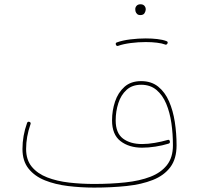

<svg xmlns="http://www.w3.org/2000/svg" viewBox="-20 -853 908 876"><path d="M597.2 -812Q597.2 -819.8 603.3 -826.7Q609.4 -833.5 621.6 -833.5Q634.8 -833.5 641.1 -823.7Q645 -817.9 645 -811Q645 -802.2 639.6 -793.2Q634.3 -784.2 620.1 -784.2Q610.8 -784.2 605.7 -789.1Q600.6 -793.9 598.6 -800.3Q597.2 -805.7 597.2 -812ZM508.8 -648.9Q505.9 -657.7 513.7 -659.7Q539.1 -668.9 574.7 -673.3Q610.4 -677.7 645 -677.7Q672.9 -677.7 697.8 -674.8Q722.7 -671.9 739.3 -665.5Q747.6 -662.6 744.1 -654.8Q743.2 -652.3 740 -650.1Q736.8 -647.9 733.4 -649.9Q719.7 -655.3 696 -658.2Q672.4 -661.1 645 -661.1Q610.8 -661.1 576.7 -656.7Q542.5 -652.3 519.5 -644Q512.2 -641.1 508.8 -648.9ZM82.5 -173.3Q82.5 -233.4 103.5 -292Q106.4 -299.8 114.7 -296.9Q122.1 -293.9 119.1 -286.1Q99.1 -229 99.1 -173.3Q99.1 -123.5 125.2 -92Q151.4 -60.5 195.6 -43.5Q239.7 -26.4 295.2 -20Q350.6 -13.7 409.2 -13.7Q486.3 -13.7 552 -20.8Q617.7 -27.8 666.3 -46.6Q714.8 -65.4 741.9 -100.1Q769 -134.8 769 -189.9Q769 -241.7 762 -291Q754.9 -340.3 738.3 -379.9Q721.7 -419.4 693.6 -442.9Q665.5 -466.3 624 -466.3Q583 -466.3 557.4 -442.9Q531.7 -419.4 519.8 -382.1Q507.8 -344.7 507.8 -303.7Q507.8 -246.1 541 -220.9Q574.2 -195.8 628.4 -195.8Q655.3 -195.8 686.5 -201.2Q717.8 -206.5 744.6 -214.4Q752.9 -217.3 754.9 -208.5Q756.8 -200.2 749.5 -197.8Q721.2 -189 689 -184.1Q656.7 -179.2 628.4 -179.2Q568.8 -179.2 530 -209Q491.2 -238.8 491.2 -303.7Q491.2 -348.6 504.9 -389.6Q518.6 -430.7 547.9 -456.8Q577.1 -482.9 624 -482.9Q670.4 -482.9 701.7 -457.8Q732.9 -432.6 751.2 -390.6Q769.5 -348.6 777.6 -296.4Q785.6 -244.1 785.6 -189.9Q785.6 -128.4 757.1 -90.3Q728.5 -52.2 677.5 -32Q626.5 -11.7 557.9 -4.4Q489.3 2.9 409.2 2.9Q348.6 2.9 290.5 -4.2Q232.4 -11.2 185.3 -30Q138.2 -48.8 110.4 -83.5Q82.5 -118.2 82.5 -173.3Z"/></svg>

Font: Mikhak-DS2-FD Thin
Style: Regular
Weight: 100
Designer: Amin Abedi
Version: Version 3.2